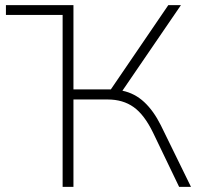

<svg xmlns="http://www.w3.org/2000/svg" viewBox="-20 -725 778 745"><path d="M223 0V-667H3V-705H265V-378H410L633 -705H682L455 -373Q503 -363 539.5 -329Q576 -295 604 -239L721 0H675L574 -210Q540 -280 498.5 -309.5Q457 -339 398 -339H265V0Z"/></svg>

Font: Nunito Sans ExtraLight
Style: Regular
Weight: 200
Designer: Vernon Adams
Foundry: Vernon Adams
Version: Version 3.006; ttfautohint (v1.8.3)